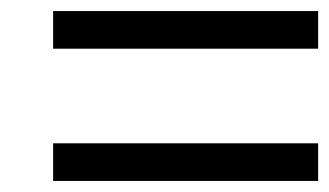

<svg xmlns="http://www.w3.org/2000/svg" viewBox="-20 -542 595 347"><path d="M76 -454V-522H555V-454ZM76 -215V-283H555V-215Z"/></svg>

Font: Source Han Sans Regular
Style: Regular
Weight: 400
Designer: Ryoko NISHIZUKA  (kana & ideographs); Paul D. Hunt (Latin, Greek & Cyrillic); Wenlong ZHANG  (bopomofo); Sandoll Communi
Foundry: Adobe Systems Incorporated
Version: Version 1.00 January 18, 2024, initial release